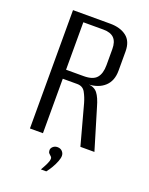

<svg xmlns="http://www.w3.org/2000/svg" viewBox="-142 -665 698 901"><g transform="rotate(20 207.0 -214.0)"><path d="M63 0V-591H249Q299 -591 330 -567.5Q361 -544 361 -493V-397Q361 -346 330.5 -318Q300 -290 248 -288V-289Q280 -287 296 -266.5Q312 -246 324 -203L385 0H315L261 -199Q253 -227 240.5 -249.5Q228 -272 200 -272H128V0ZM128 -317H216Q262 -317 280.5 -338.5Q299 -360 299 -402V-482Q299 -519 281.5 -536.5Q264 -554 228 -554H128ZM177 163Q188 144 196 127.5Q204 111 204 100Q204 93 199 89Q194 85 189 79.5Q184 74 184 64Q184 54 193 46Q202 38 215 38Q230 38 239 47.5Q248 57 248 70Q248 81 241.5 98Q235 115 225 132Q215 149 204 163Z"/></g></svg>

Font: Alumni Sans
Style: Regular
Weight: 400
Designer: Robert E. Leuschke
Foundry: Robert E. Leuschke
Version: Version 1.018